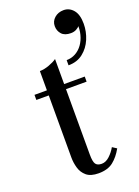

<svg xmlns="http://www.w3.org/2000/svg" viewBox="-152 -865 678 937"><g transform="rotate(-20 186.5 -396.5)"><path d="M192.5 7Q151.5 7 130 -11.2Q108.5 -29.5 100.8 -56.8Q93 -84 93 -111.5V-560Q115.5 -560 141.5 -569.5Q167.5 -579 182.5 -590V-94Q182.5 -56.5 191.5 -44Q200.5 -31.5 222.5 -31.5Q244 -31.5 263.8 -50Q283.5 -68.5 296 -91L318.5 -76.5Q297.5 -38.5 269 -15.8Q240.5 7 192.5 7ZM28.5 -433.5V-460H289.5V-433.5ZM234 -538.5V-565.5Q259 -565.5 280.2 -577Q301.5 -588.5 316.8 -609.5Q332 -630.5 339.2 -658.2Q346.5 -686 343.5 -718.5H352Q353 -712.5 346.5 -704Q340 -695.5 327.8 -688.8Q315.5 -682 299 -682Q267 -682 251.5 -699.2Q236 -716.5 236 -741Q236 -766 255.2 -783Q274.5 -800 303 -800Q332.5 -800 352.8 -776Q373 -752 373 -704.5Q373 -663.5 357 -625.5Q341 -587.5 310 -563Q279 -538.5 234 -538.5Z"/></g></svg>

Font: Bodoni Moda 9pt
Style: Regular
Weight: 400
Designer: Owen Earl
Foundry: indestructible type
Version: Version 2.005